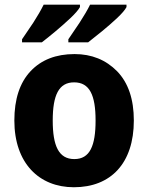

<svg xmlns="http://www.w3.org/2000/svg" viewBox="-20 -786 630 816"><path d="M548.8 -273.9C548.8 -364.7 524.9 -434.6 477.5 -483.4C429.7 -531.7 369.6 -556.2 296.9 -556.2C217.8 -556.2 155.3 -531.7 109.9 -483.4C64 -434.6 41 -364.7 41 -273.9C41 -92.3 146.5 9.8 293.9 9.8C451.2 9.8 548.8 -92.3 548.8 -273.9ZM204.1 -273.9C204.1 -381.8 230 -436 294.9 -436C360.8 -436 386.2 -381.8 386.2 -273.9C386.2 -166 361.8 -109.9 295.9 -109.9C229.5 -109.9 204.1 -166 204.1 -273.9ZM362.8 -766.1C351.6 -743.2 336.4 -717.8 318.4 -689.9C299.8 -662.1 283.7 -638.2 270.5 -619.1V-606H354.5C370.1 -618.2 389.6 -633.8 413.1 -652.8C436 -671.9 458 -690.4 478 -709.5C498 -728.5 511.2 -743.7 517.6 -755.9V-766.1ZM165.5 -766.1C154.3 -743.2 139.6 -717.8 121.6 -689.9C103 -662.1 86.9 -638.2 73.7 -619.1V-606H157.7C173.8 -618.2 192.9 -633.8 215.8 -652.8C238.3 -671.9 259.8 -690.4 279.8 -709.5C299.8 -728.5 313 -743.7 319.8 -755.9V-766.1Z"/></svg>

Font: Avrile Sans
Style: Bold
Weight: 700
Designer: Monotype Design Team, Google (font), Stefan Peev (BGR Cyrillic), Cristiano Sobral (main changes)
Foundry: The Avrile Sans Project Authors
Version: Version 3.110